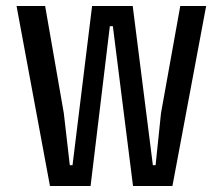

<svg xmlns="http://www.w3.org/2000/svg" viewBox="-20 -618 740 638"><path d="M146 0 35 -598H130L192 -242L212 -69H221L286 -598H421L488 -69H497L515 -242L579 -598H665L553 0H422L355 -531H345L281 0Z"/></svg>

Font: Martian Mono Light
Style: Regular
Weight: 300
Monospace: yes
Designer: Roman Shamin
Foundry: Evil Martians
Version: Version 1.000; ttfautohint (v1.8.4.7-5d5b)